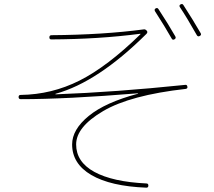

<svg xmlns="http://www.w3.org/2000/svg" viewBox="-20 -871 1040 932"><path d="M81.1 -389.6Q70.3 -389.6 70.3 -399.9Q70.3 -410.2 80.1 -410.2Q231.4 -412.1 366.2 -480Q501 -547.9 661.1 -704.1Q662.1 -705.1 662.1 -706.1Q662.1 -707 660.2 -707Q459 -680.7 228.5 -679.7Q219.7 -679.7 219.7 -689.9Q219.7 -700.2 230.5 -700.2Q481.4 -702.1 678.7 -728.5Q686.5 -729.5 693.4 -720.7Q698.2 -713.9 690.4 -706.1Q455.1 -472.7 251 -416Q249 -416 249 -414.1Q249 -413.1 251 -413.1Q539.1 -423.8 878.9 -459Q887.7 -460.9 889.6 -450.2Q891.6 -441.4 881.8 -439.5Q612.3 -409.2 481 -332Q349.6 -254.9 349.6 -169.9Q349.6 -85 438 -36.6Q526.4 11.7 690.4 19.5Q700.2 19.5 700.2 29.8Q700.2 40 690.4 40Q516.6 33.2 423.3 -21.5Q330.1 -76.2 330.1 -169.9Q330.1 -242.2 410.6 -308.1Q491.2 -374 649.4 -416Q650.4 -416 650.4 -417Q650.4 -418 648.4 -418Q301.8 -389.6 81.1 -389.6ZM813.5 -683.6Q780.3 -742.2 732.4 -816.4Q727.5 -825.2 735.4 -830.1Q744.1 -835 749 -827.1Q795.9 -755.9 831.1 -694.3Q835.9 -685.5 827.1 -680.2Q818.4 -674.8 813.5 -683.6ZM935.5 -700.2Q885.7 -788.1 853.5 -835.9Q847.7 -844.7 856.4 -849.6Q865.2 -854.5 870.1 -846.7Q918 -772.5 954.1 -710Q959 -701.2 949.7 -696.3Q940.4 -691.4 935.5 -700.2Z"/></svg>

Font: Rounded-X Mgen+ 2m thin
Style: Regular
Weight: 100
Designer: [Source Han Sans]
Ryoko NISHIZUKA  (kana & ideographs); Paul D. Hunt (Latin, Greek & Cyrillic); Wenlong ZHANG  (bopomofo
Version: Version 1.059.20150602